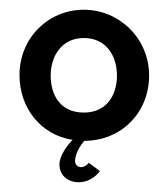

<svg xmlns="http://www.w3.org/2000/svg" viewBox="-20 -285 343 394"><path d="M20 -131C20 -63 64 -8 129 2C119 12 102 34 102 52C102 79 124 89 141 89C170 89 185 66 185 66L162 49C162 49 156 58 146 58C140 58 134 53 134 46C134 25 153 4 153 4C229 4 286 -54 286 -130C286 -206 225 -265 152 -265C79 -265 20 -207 20 -131ZM84 -130C84 -169 106 -207 152 -207C199 -207 220 -169 220 -130C220 -91 200 -54 152 -54C103 -54 84 -91 84 -130Z"/></svg>

Font: Hussar Tani
Style: Dwa
Weight: 700
Foundry: Cannot Into Space Fonts
Version: Version 0.92